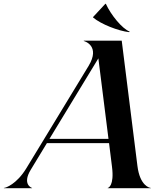

<svg xmlns="http://www.w3.org/2000/svg" viewBox="-140 -995 851 1015"><path d="M-119.5 0H29.5V-1.5C28 -1.5 -24.5 -20 22.5 -97.5L108 -238.5H436.5L452 -114C465 -12 432 -1.5 429.5 -1.5V0H657.5V-1.5C651 -1.5 599.5 -12.5 586.5 -118L503.5 -780H303V-778C306.5 -778 392.5 -752 328 -646L-1 -105C-51.5 -22 -109.5 -1.5 -119.5 -1.5ZM419.5 -975H417L352.5 -905.5L351.5 -903C394.5 -866.5 486 -831.5 542.5 -825L546 -827.5C504.5 -844.5 446.5 -916 419.5 -975ZM121.5 -261 380 -686.5 433.5 -261Z"/></svg>

Font: Beautique Display
Style: Bold
Weight: 700
Italic angle: -12°
Designer: Nhat-Quang Ngo
Version: Version 1.100;Glyphs 3.2.3 (3260)